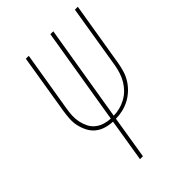

<svg xmlns="http://www.w3.org/2000/svg" viewBox="-215 -832 930 930"><g transform="rotate(-45 250.0 -367.5)"><path d="M184 0 220 -221Q195 -222 172 -229Q149 -236 131 -250.5Q113 -265 102 -286Q91 -307 85.5 -330.5Q80 -354 81.5 -379Q83 -404 87 -429L137 -735H157L106 -426Q102 -403 101 -381Q100 -359 104.5 -338Q109 -317 118.5 -298Q128 -279 144 -266Q160 -253 180.5 -246.5Q201 -240 223 -239L305 -735H325L243 -239Q264 -239 285.5 -244.5Q307 -250 327 -261Q347 -272 363 -288Q379 -304 390.5 -323.5Q402 -343 408.5 -363.5Q415 -384 419 -405L473 -735H493L438 -402Q434 -379 427 -356Q420 -333 406.5 -311.5Q393 -290 374 -272.5Q355 -255 333 -243.5Q311 -232 287 -226.5Q263 -221 240 -221L204 0Z"/></g></svg>

Font: Iosevka SS18 Thin
Style: Italic
Weight: 100
Italic angle: -9°
Monospace: yes
Designer: Belleve Invis
Foundry: Belleve Invis
Version: Version 25.1.1; ttfautohint (v1.8.4)